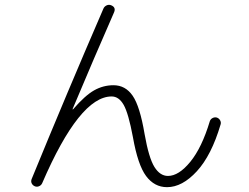

<svg xmlns="http://www.w3.org/2000/svg" viewBox="-20 -774 1040 802"><path d="M112.3 -26.4Q260.7 -388.7 412.1 -738.3Q416 -747.1 425.3 -751.5Q434.6 -755.9 444.3 -752Q465.8 -743.2 456.1 -721.7Q373 -532.2 283.2 -318.4V-317.4H285.2Q335 -375 373 -396.5Q411.1 -418 454.1 -418Q503.9 -418 534.2 -374Q564.5 -330.1 584 -213.9Q601.6 -114.3 625 -76.7Q648.4 -39.1 681.6 -39.1Q726.6 -39.1 774.9 -98.1Q823.2 -157.2 856.4 -267.6Q859.4 -276.4 867.7 -280.8Q876 -285.2 884.8 -283.2Q894.5 -280.3 899.4 -271.5Q904.3 -262.7 901.4 -253.9Q863.3 -125 802.2 -58.6Q741.2 7.8 677.7 7.8Q625 7.8 590.3 -38.6Q555.7 -85 535.2 -201.2Q516.6 -300.8 496.6 -335.9Q476.6 -371.1 446.3 -371.1Q312.5 -371.1 156.2 -8.8Q152.3 0 143.1 3.9Q133.8 7.8 125 3.9Q116.2 0 112.3 -8.3Q108.4 -16.6 112.3 -26.4Z"/></svg>

Font: Rounded Mgen+ 2m light
Style: Regular
Weight: 200
Designer: [Source Han Sans]
Ryoko NISHIZUKA  (kana & ideographs); Paul D. Hunt (Latin, Greek & Cyrillic); Wenlong ZHANG  (bopomofo
Version: Version 1.059.20150602